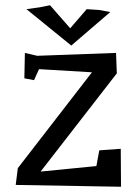

<svg xmlns="http://www.w3.org/2000/svg" viewBox="-20 -716 522 733"><path d="M40 -3ZM122 -503 423 -514 426 -436 135 -61 348 -82 359 -142 441 -148 442 -3 40 -10 48 -74 331 -440 129 -452 110 -410 73 -417 75 -514ZM251 -543 81 -681 131 -688 171 -696 248 -608 311 -681 358 -678 401 -670 252 -542H251Z"/></svg>

Font: Underdog
Style: Regular
Weight: 400
Designer: Sergey Steblina
Foundry: Sergey Steblina, Jovanny Lemonad
Version: Version 1.001; ttfautohint (v0.9)